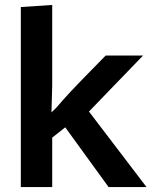

<svg xmlns="http://www.w3.org/2000/svg" viewBox="-20 -763 618 783"><path d="M64.9 0V-734.4L192.9 -742.7V-413.1L189.9 -304.7Q190.4 -305.2 200 -314.5Q209.5 -323.7 210.4 -324.7Q237.3 -356.4 268.8 -390.1Q300.3 -423.8 348.4 -472.7Q396.5 -521.5 411.1 -536.6H563.5L342.8 -308.1L577.6 0H422.9L246.1 -243.7L192.9 -201.7V0Z"/></svg>

Font: Oxygen
Style: Bold
Weight: 700
Designer: vernon adams
Foundry: Vernon Adams
Version: Version 0.2.3 webfont; ttfautohint (v0.93.3-1d66) -l 8 -r 50